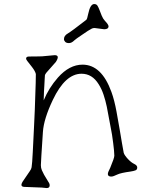

<svg xmlns="http://www.w3.org/2000/svg" viewBox="-20 -933 732 970"><path d="M231 3.4Q231 17.1 215.8 17.1L190.4 14.6L102.5 11.2Q75.7 9.8 99.6 -22.9L129.9 -67.4Q138.2 -78.6 139.6 -87.6Q141.1 -96.7 142.6 -115.7Q144 -134.8 145.5 -163.3Q147 -191.9 148.7 -227.5Q150.4 -263.2 152.3 -301.3Q154.3 -339.4 155.8 -377.7Q157.2 -416 158.2 -449.2Q161.1 -522.5 161.1 -559.1Q157.7 -573.7 141.6 -594.5Q125.5 -615.2 118.7 -623.8Q111.8 -632.3 111.8 -636.7Q111.8 -647.5 127 -647.5Q142.1 -647.5 158.9 -647.7Q175.8 -647.9 192.4 -648.4L256.3 -654.3Q284.2 -654.3 262.2 -620.1L214.8 -566.4Q207.5 -557.1 207 -553Q206.5 -548.8 205.8 -534.9Q205.1 -521 204.1 -502Q202.1 -477.5 200.7 -425.8Q226.6 -488.8 272.5 -541Q330.6 -606.4 397 -606.4Q493.2 -606.4 543 -468.3Q558.1 -426.8 568.6 -369.1Q579.1 -311.5 585.7 -272.7Q592.3 -233.9 596.2 -210Q603.5 -167 605 -161.1Q606.4 -155.3 612.5 -146.5Q618.7 -137.7 626.5 -129.4Q643.1 -111.8 658.2 -104.7Q673.3 -97.7 673.3 -86.7Q673.3 -75.7 664.3 -72.3Q655.3 -68.8 639.6 -66.4Q589.8 -59.6 572.8 -51.3Q551.8 -41 542.5 -41Q518.6 -41 527.3 -64.9L537.1 -85.9Q557.6 -134.8 557.6 -146.5Q557.6 -158.2 555.9 -174.1Q554.2 -189.9 551.8 -210.4Q545.9 -257.8 540.3 -283.4Q534.7 -309.1 530.3 -336.4Q525.9 -363.8 519.5 -394Q513.2 -424.3 503.4 -453.9Q493.7 -483.4 478.5 -507.3Q445.8 -560.5 392.1 -560.5Q309.6 -560.5 247.1 -428.7Q201.2 -332.5 196.8 -266.6Q186.5 -112.8 186.5 -98.6Q186.5 -84.5 191.4 -73.2Q196.3 -62 202.6 -50.3L228.5 -7.3Q231 -2 231 3.4ZM506.3 -785.2 458 -791.5Q450.2 -791.5 444.3 -788.8Q438.5 -786.1 423.8 -776.9Q409.2 -767.6 395.5 -757.8Q361.3 -734.9 355.5 -729Q341.8 -715.3 328.6 -715.3Q315.4 -715.3 309.3 -721.7Q303.2 -728 303.2 -735.4Q303.2 -752.9 322.3 -763.7Q340.8 -774.4 415.5 -832.5Q420.4 -835.4 425.8 -863.8Q436 -912.6 456.1 -912.6Q467.3 -912.6 472.7 -903.8Q478 -895 482.9 -881.8Q487.8 -868.7 494.1 -853.3Q500.5 -837.9 509.8 -828.1Q528.3 -808.6 528.3 -800.3Q528.3 -785.2 506.3 -785.2Z"/></svg>

Font: Snowburst One
Style: Regular
Weight: 400
Designer: Annet Stirling
Foundry: Annet Stirling
Version: Version 1.001